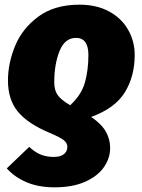

<svg xmlns="http://www.w3.org/2000/svg" viewBox="-20 -574 607 821"><path d="M9 146 105 54Q128 76 153 86.5Q178 97 210 97Q239 97 253.5 85Q268 73 268 54Q268 38 253.5 26Q239 14 192 -6Q99 -45 56.5 -96.5Q14 -148 14 -230Q14 -303 44.5 -377.5Q75 -452 144 -503Q213 -554 320 -554Q393 -554 446.5 -525Q500 -496 528 -446.5Q556 -397 556 -339Q556 -248 514 -179.5Q472 -111 370 -74Q415 -43 433 -10.5Q451 22 451 59Q451 102 424.5 140.5Q398 179 344.5 203Q291 227 213 227Q144 227 93 205Q42 183 9 146ZM358 -339Q358 -412 305 -412Q257 -412 234.5 -355.5Q212 -299 212 -222Q212 -188 226.5 -167.5Q241 -147 280 -124Q328 -168 343 -221Q358 -274 358 -339Z"/></svg>

Font: Fira Sans Black
Style: Italic
Weight: 900
Italic angle: -8°
Designer: Carrois Corporate & Edenspiekermann AG
Foundry: Carrois Corporate GbR & Edenspiekermann AG
Version: Version 4.203